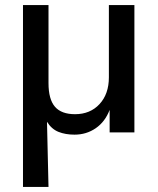

<svg xmlns="http://www.w3.org/2000/svg" viewBox="-20 -524 626 760"><path d="M71 216V-504H172V-195Q172 -131 197.5 -101.5Q223 -72 277 -72Q337 -72 374 -112Q411 -152 411 -218V-504H512V0H414V-89Q396 -42 359 -16.5Q322 9 275 9Q239 9 211.5 -2Q184 -13 166 -42L172 216Z"/></svg>

Font: Mulish SemiBold
Style: Regular
Weight: 600
Designer: Vernon Adams
Foundry: Vernon Adams
Version: Version 3.603; ttfautohint (v1.8.3)